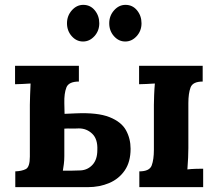

<svg xmlns="http://www.w3.org/2000/svg" viewBox="-20 -771 898 791"><path d="M43 0V-65Q70 -66 86.5 -74.5Q103 -83 103 -126V-339Q103 -353 104 -379Q105 -405 106 -427Q90 -426 71.5 -425Q53 -424 42 -424V-500H305V-435Q263 -435 253.5 -410.5Q244 -386 245 -346L246 -302L292 -304Q382 -308 431 -288.5Q480 -269 499 -234.5Q518 -200 518 -158Q518 -104 494 -69Q470 -34 430 -17Q390 0 342 0ZM554 0V-65Q596 -65 605 -89.5Q614 -114 614 -154V-339Q614 -353 615 -379Q616 -405 618 -427Q602 -426 583 -425Q564 -424 553 -424V-500H815V-435Q774 -435 765 -410.5Q756 -386 756 -346V-161Q756 -147 755 -121.5Q754 -96 752 -73Q768 -75 787.5 -75.5Q807 -76 817 -76V0ZM239 -68Q260 -68 277.5 -68Q295 -68 313 -69Q342 -71 361.5 -92.5Q381 -114 381 -153Q383 -198 360 -220Q337 -242 305 -242Q285 -241 272.5 -241.5Q260 -242 245 -241V-128Q245 -110 243 -95Q241 -80 239 -68ZM496 -600Q469 -600 449.5 -622Q430 -644 430 -675Q430 -706 450 -728.5Q470 -751 497 -751Q526 -751 544.5 -728.5Q563 -706 563 -675Q563 -644 543 -622Q523 -600 496 -600ZM322 -600Q295 -600 275.5 -622Q256 -644 256 -675Q256 -706 276 -728.5Q296 -751 323 -751Q352 -751 370.5 -728.5Q389 -706 389 -675Q389 -644 369 -622Q349 -600 322 -600Z"/></svg>

Font: Lora
Style: Bold
Weight: 700
Designer: Olga Karpushina, Alexei Vanyashin (Cyrillic)
Foundry: Cyreal
Version: Version 3.006; ttfautohint (v1.8.4.7-5d5b);gftools[0.9.30]